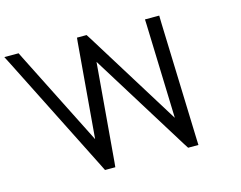

<svg xmlns="http://www.w3.org/2000/svg" viewBox="-256 -900 1353 1080"><g transform="rotate(-15 420.0 -360.0)"><path d="M-127.7 -691 214.6 -11 229.9 20H289.9L292.6 -7L341.1 -580L696.6 -7L713.9 20H773.9L772.6 -11L750.3 -691L749.2 -740H666.2L667.5 -709L685.1 -162L343.5 -713L326.2 -740H270.2L267.5 -713L221.1 -162L-54.5 -709L-69.8 -740H-152.8Z"/></g></svg>

Font: Nordica Advanced
Style: RegularLObl
Weight: 300
Version: Version 1.07